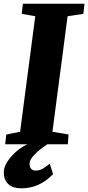

<svg xmlns="http://www.w3.org/2000/svg" viewBox="-63 -767 469 1021"><path d="M219.2 159.2Q146.5 234.4 51.3 234.4Q3.9 234.4 -19.5 211.2Q-43 188 -43 149.4Q-43 107.4 4.9 56.6Q35.2 23.4 82 0H-35.6L-29.3 -51.8L43.9 -66.4L124.5 -680.7L52.7 -693.4L58.6 -747.1H386.2L380.4 -693.4L296.4 -680.7L215.8 -66.4L301.3 -51.8L297.9 0H189Q94.2 64.5 94.2 102.3Q94.2 140.1 127 140.1Q147 140.1 164.1 129.9Q181.2 119.6 201.7 103.5Z"/></svg>

Font: Merriweather
Style: Heavy Italic
Weight: 900
Italic angle: -7°
Designer: Eben Sorkin
Foundry: Eben Sorkin
Version: Version 1.001